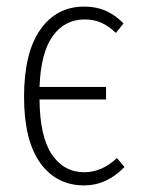

<svg xmlns="http://www.w3.org/2000/svg" viewBox="-20 -552 431 583"><path d="M358 -45Q304 11 236 11Q151 11 102 -57.5Q53 -126 53 -258Q53 -391 102 -461.5Q151 -532 236 -532Q271 -532 299.5 -520Q328 -508 355 -481L332 -452Q310 -473 287.5 -483Q265 -493 237 -493Q177 -493 140.5 -443Q104 -393 100 -288H302V-250H100Q101 -137 137.5 -83Q174 -29 236 -29Q289 -29 335 -72Z"/></svg>

Font: Fira Sans Extra Condensed ExtraLight
Style: Regular
Weight: 275
Width: 1
Designer: Carrois Corporate & Edenspiekermann AG
Foundry: Carrois Corporate GbR & Edenspiekermann AG
Version: Version 4.203